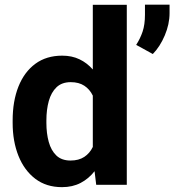

<svg xmlns="http://www.w3.org/2000/svg" viewBox="-20 -770 727 800"><path d="M32.7 -257.8V-268.1Q32.7 -348.6 56.9 -409.4Q81.1 -470.2 127.2 -504.2Q173.3 -538.1 239.3 -538.1Q279.8 -538.1 311.3 -522.9Q342.8 -507.8 366.7 -480.5V-750H508.3V0H380.9L374 -56.6Q349.6 -25.4 315.9 -7.8Q282.2 9.8 238.3 9.8Q172.9 9.8 127 -25.1Q81.1 -60.1 56.9 -120.6Q32.7 -181.2 32.7 -257.8ZM173.3 -268.1V-257.8Q173.3 -214.4 183.1 -178.7Q192.9 -143.1 214.8 -122.1Q236.8 -101.1 273.9 -101.1Q308.1 -101.1 331.1 -116.2Q354 -131.3 366.7 -157.7V-371.6Q354 -397.9 331.3 -412.8Q308.6 -427.7 274.9 -427.7Q237.8 -427.7 215.6 -406.5Q193.4 -385.3 183.3 -349.1Q173.3 -313 173.3 -268.1ZM686.5 -750.5V-715.3Q686.5 -669.4 666.5 -622.3Q646.5 -575.2 616.7 -544.9L547.4 -583Q564.5 -609.4 574.2 -638.4Q584 -667.5 584 -708.5V-750.5Z"/></svg>

Font: Vazirmatn RD UI FD
Style: Bold
Weight: 700
Designer: Saber Rastikerdar
Foundry: Saber Rastikerdar
Version: Version 33.003